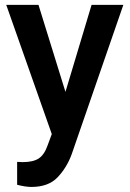

<svg xmlns="http://www.w3.org/2000/svg" viewBox="-20 -548 529 782"><path d="M482.4 -528.3 272 80.1Q252 134.8 214.6 174.1Q177.2 213.4 107.9 213.4Q84 213.4 49.8 204.6V111.3L72.3 112.3Q115.7 112.3 138.4 96.9Q161.1 81.5 174.3 43L190.9 -2L5.4 -528.3H136.7L246.6 -173.8L353 -528.3Z"/></svg>

Font: Heebo Medium
Style: Regular
Weight: 500
Designer: Oded Ezer
Foundry: Meir Sadan
Version: Version 2.001; ttfautohint (v1.5.14-ce02) -l 8 -r 50 -G 200 